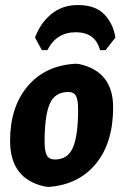

<svg xmlns="http://www.w3.org/2000/svg" viewBox="-20 -731 489 762"><path d="M146 -532 119 -582Q140 -639 183.5 -675Q227 -711 289 -711Q358 -711 393.5 -674.5Q429 -638 438 -582L399 -532H377Q358 -603 281 -603Q204 -603 168 -532ZM279 -478 293 -477Q429 -448 429 -305Q429 -164 360 -80.5Q291 3 171 11L157 9Q20 -21 20 -172Q20 -306 89.5 -388.5Q159 -471 279 -478ZM251 -366Q198 -366 177.5 -319Q157 -272 157 -169Q157 -130 166 -114Q175 -98 198 -98Q249 -98 269.5 -145.5Q290 -193 290 -296Q290 -335 281.5 -350.5Q273 -366 251 -366Z"/></svg>

Font: Alegreya Sans SC ExtraBold
Style: Italic
Weight: 800
Italic angle: -7°
Designer: Juan Pablo del Peral
Foundry: Huerta Tipografica
Version: Version 2.007